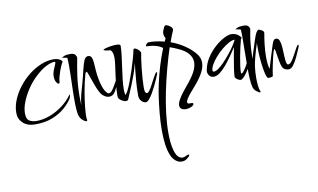

<svg xmlns="http://www.w3.org/2000/svg" viewBox="-94 -733 2339 1411"><g transform="rotate(-10 1075.0 -27.5)"><path d="M143 20Q85 20 52.5 -11Q20 -42 20 -87Q20 -135 40 -183.5Q60 -232 94 -276Q128 -320 171 -354Q214 -388 262 -408Q310 -428 356 -428Q384 -428 402 -418Q420 -408 420 -398Q420 -395 418 -393Q414 -389 406.5 -372.5Q399 -356 391.5 -335Q384 -314 378.5 -292.5Q373 -271 373 -256Q371 -245 363 -245Q356 -245 346.5 -261.5Q337 -278 337 -306Q337 -324 344.5 -344Q352 -364 359.5 -380.5Q367 -397 367 -404Q367 -408 363.5 -408Q360 -408 357 -408Q336 -408 298 -389.5Q260 -371 209 -322Q175 -289 146 -245Q117 -201 99.5 -156Q82 -111 82 -73Q82 -29 104.5 -16Q127 -3 156 -3Q206 -3 256.5 -22Q307 -41 351.5 -74Q396 -107 426 -149Q427 -151 428 -151.5Q429 -152 429 -152Q431 -152 431 -148Q431 -143 428.5 -134Q426 -125 422 -120Q402 -89 365 -56.5Q328 -24 273 -2Q218 20 143 20Z M517 62Q507 62 489.5 46.5Q472 31 465 6Q461 -11 459 -40Q457 -69 457 -105Q457 -165 459.5 -234Q462 -303 462 -358Q462 -376 461.5 -392Q461 -408 460 -420Q458 -422 448.5 -423.5Q439 -425 430.5 -426.5Q422 -428 422 -428Q422 -430 437.5 -437.5Q453 -445 482 -445Q512 -445 521.5 -432.5Q531 -420 531 -411Q531 -409 531 -406Q531 -403 530 -401Q519 -348 509 -276.5Q499 -205 499 -126Q499 -107 499.5 -92.5Q500 -78 500 -67V-58Q506 -114 521 -164.5Q536 -215 551 -275Q563 -327 571.5 -355.5Q580 -384 589.5 -395.5Q599 -407 612 -407Q630 -407 637 -392Q644 -377 646 -351Q648 -325 650 -291.5Q652 -258 660 -220Q672 -163 688 -137Q704 -111 715 -111Q728 -111 741 -127.5Q754 -144 766 -166Q778 -188 787.5 -204.5Q797 -221 803 -221Q806 -221 806 -216Q806 -212 803 -203Q778 -147 761 -116.5Q744 -86 714 -86Q691 -86 668 -106Q656 -116 644.5 -138.5Q633 -161 623 -188Q613 -215 604.5 -239.5Q596 -264 590 -280Q584 -296 582 -296Q580 -296 575.5 -292Q571 -288 569 -278Q552 -216 541.5 -155.5Q531 -95 526 -46.5Q521 2 521 28Q521 41 522.5 46.5Q524 52 524 55Q524 62 517 62Z M972 1Q955 1 939.5 -15.5Q924 -32 924 -58Q924 -107 927.5 -155.5Q931 -204 935.5 -242.5Q940 -281 942 -299Q932 -257 917 -215Q902 -173 887 -136.5Q872 -100 861 -75.5Q850 -51 848 -44Q844 -33 831 -33Q821 -33 808 -39Q795 -45 785.5 -53.5Q776 -62 775 -68Q774 -73 774 -79.5Q774 -86 774 -93Q774 -122 779 -170.5Q784 -219 795 -294Q801 -335 801 -360Q801 -386 795.5 -400Q790 -414 782 -421Q766 -421 749 -424.5Q732 -428 732 -433Q732 -436 748.5 -441Q765 -446 788 -449.5Q811 -453 830 -453Q844 -453 852.5 -450Q861 -447 861 -439Q861 -411 856 -370.5Q851 -330 844.5 -285Q838 -240 833 -197Q828 -154 828 -120Q828 -108 829 -97.5Q830 -87 832 -79Q840 -81 852.5 -105.5Q865 -130 879.5 -168Q894 -206 908 -249Q922 -292 933 -331Q944 -370 949 -397Q950 -402 957 -402Q968 -402 981.5 -390.5Q995 -379 1001 -365Q998 -353 993.5 -322Q989 -291 984.5 -251.5Q980 -212 977.5 -174.5Q975 -137 975 -111Q975 -80 980 -72Q985 -64 992 -64Q1000 -64 1010.5 -78Q1021 -92 1032 -113Q1043 -134 1054 -154.5Q1065 -175 1073.5 -189Q1082 -203 1087 -203Q1091 -203 1091 -198Q1091 -195 1088 -187Q1084 -177 1074.5 -154.5Q1065 -132 1052 -105.5Q1039 -79 1025 -55Q1011 -31 997 -15Q983 1 972 1Z M1253 102Q1234 102 1221 93.5Q1208 85 1208 67Q1208 48 1223 22Q1238 -4 1257 -28Q1276 -52 1287 -65Q1325 -109 1348.5 -150Q1372 -191 1372 -228Q1372 -263 1347.5 -292.5Q1323 -322 1267 -346Q1255 -352 1241.5 -357Q1228 -362 1214 -367Q1191 -297 1169.5 -217Q1148 -137 1131 -55Q1114 27 1104.5 105.5Q1095 184 1095 251Q1095 290 1098.5 323.5Q1102 357 1110 384Q1121 422 1136.5 435Q1152 448 1166 448Q1176 448 1184.5 444.5Q1193 441 1198 438Q1206 434 1212 434Q1218 434 1218 439Q1218 441 1215 446Q1211 451 1195 463.5Q1179 476 1156 476Q1149 476 1140.5 474Q1132 472 1123 467Q1095 451 1079.5 415.5Q1064 380 1057.5 331.5Q1051 283 1051 229Q1051 162 1057.5 95.5Q1064 29 1071 -19Q1077 -65 1090 -123.5Q1103 -182 1122 -245.5Q1141 -309 1166 -370Q1146 -385 1122.5 -392Q1099 -399 1078.5 -401Q1058 -403 1048 -403Q1042 -404 1044.5 -410.5Q1047 -417 1054 -423.5Q1061 -430 1068 -430Q1126 -430 1185 -414Q1191 -426 1196 -437Q1190 -447 1187.5 -457Q1185 -467 1185 -476Q1185 -486 1188 -492Q1195 -511 1201.5 -522.5Q1208 -534 1220 -530Q1237 -525 1250.5 -512Q1264 -499 1260 -486Q1243 -448 1227 -402Q1282 -382 1328.5 -350.5Q1375 -319 1406 -280Q1429 -251 1429 -215Q1429 -182 1410.5 -146Q1392 -110 1361 -72Q1352 -61 1337 -44Q1322 -27 1306.5 -8.5Q1291 10 1280.5 26.5Q1270 43 1270 53Q1270 64 1283 65Q1287 65 1291.5 65.5Q1296 66 1301 65H1303Q1313 65 1313 73Q1313 81 1303 88Q1278 102 1253 102Z M1688 -40Q1677 -40 1664 -48.5Q1651 -57 1646 -67Q1646 -90 1652 -130Q1658 -170 1665.5 -212.5Q1673 -255 1679 -285Q1661 -257 1638 -224Q1615 -191 1591 -162.5Q1567 -134 1542.5 -115.5Q1518 -97 1497 -97Q1476 -97 1464 -111.5Q1452 -126 1452 -145Q1452 -150 1454 -158Q1463 -204 1489.5 -244.5Q1516 -285 1550.5 -316Q1585 -347 1619 -365Q1653 -383 1677 -383Q1695 -383 1711.5 -375.5Q1728 -368 1743 -351Q1746 -348 1746 -344Q1746 -339 1740 -334Q1733 -310 1725.5 -276.5Q1718 -243 1711.5 -207.5Q1705 -172 1701 -142Q1697 -112 1697 -96Q1697 -85 1700 -85Q1708 -85 1720.5 -102Q1733 -119 1745 -141Q1757 -163 1766.5 -180Q1776 -197 1778 -197Q1781 -197 1781 -189Q1781 -172 1770 -147Q1759 -122 1743.5 -97.5Q1728 -73 1712.5 -56.5Q1697 -40 1688 -40ZM1505 -134Q1519 -134 1540.5 -150Q1562 -166 1585.5 -191Q1609 -216 1631.5 -244Q1654 -272 1670.5 -297.5Q1687 -323 1694 -339Q1674 -339 1648 -324.5Q1622 -310 1595 -287.5Q1568 -265 1545 -238.5Q1522 -212 1508 -187Q1494 -162 1494 -144Q1494 -134 1505 -134Z M1811 75Q1803 75 1785 60.5Q1767 46 1762 27Q1755 2 1753 -39Q1751 -80 1751 -128Q1751 -179 1752 -232.5Q1753 -286 1753 -331Q1753 -353 1753 -371.5Q1753 -390 1751 -404Q1749 -406 1739.5 -407.5Q1730 -409 1721.5 -410.5Q1713 -412 1713 -412Q1713 -414 1728.5 -421.5Q1744 -429 1773 -429Q1802 -429 1811 -418Q1820 -407 1820 -399Q1820 -396 1820 -393Q1820 -390 1819 -387Q1811 -348 1807 -316.5Q1803 -285 1801 -252.5Q1799 -220 1798 -177Q1799 -180 1807.5 -208.5Q1816 -237 1836 -298Q1852 -349 1862 -364.5Q1872 -380 1879 -381Q1881 -380 1890 -377Q1899 -374 1908 -367.5Q1917 -361 1917 -351V-349Q1910 -312 1904.5 -265Q1899 -218 1899 -174Q1899 -146 1901.5 -122Q1904 -98 1911 -83Q1911 -87 1917.5 -109Q1924 -131 1933 -159.5Q1942 -188 1950 -214Q1958 -240 1962 -253Q1970 -277 1976.5 -285Q1983 -293 1995 -293Q2012 -293 2019.5 -272.5Q2027 -252 2029 -222Q2031 -192 2032 -162Q2033 -132 2036.5 -111.5Q2040 -91 2051 -91Q2064 -91 2078 -110.5Q2092 -130 2105.5 -156Q2119 -182 2130 -201.5Q2141 -221 2147 -221Q2150 -221 2150 -216Q2150 -212 2147 -203Q2133 -169 2117 -135Q2101 -101 2084 -78Q2067 -55 2048 -55Q2024 -55 2010 -69Q2000 -78 1994 -102.5Q1988 -127 1984 -154Q1980 -181 1976.5 -200.5Q1973 -220 1969 -220Q1966 -220 1960.5 -202.5Q1955 -185 1949 -159Q1943 -133 1937.5 -106.5Q1932 -80 1928.5 -60Q1925 -40 1925 -35Q1925 -23 1914.5 -21Q1904 -19 1888 -19Q1881 -19 1874 -41.5Q1867 -64 1861.5 -99.5Q1856 -135 1853 -175Q1850 -215 1850 -249Q1850 -260 1850 -269.5Q1850 -279 1851 -287Q1835 -241 1818 -175.5Q1801 -110 1801 -34Q1801 -3 1804 24Q1807 51 1814 66Q1815 68 1815 71Q1815 75 1811 75Z"/></g></svg>

Font: Comforter
Style: Regular
Weight: 400
Designer: Robert E. Leuschke
Foundry: Robert E. Leuschke
Version: Version 1.013; ttfautohint (v1.8.3)